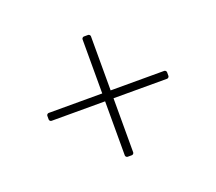

<svg xmlns="http://www.w3.org/2000/svg" viewBox="-86 -669 772 687"><g transform="rotate(-20 300.0 -326.0)"><path d="M292 -97Q289 -97 286.5 -99.5Q284 -102 284 -105V-311H80Q77 -311 74.5 -313.5Q72 -316 72 -319V-333Q72 -336 74.5 -338.5Q77 -341 80 -341H284V-547Q284 -550 286.5 -552.5Q289 -555 292 -555H308Q311 -555 313.5 -552.5Q316 -550 316 -547V-341H520Q523 -341 525.5 -338.5Q528 -336 528 -333V-319Q528 -316 525.5 -313.5Q523 -311 520 -311H316V-105Q316 -102 313.5 -99.5Q311 -97 308 -97Z"/></g></svg>

Font: LINE Seed Sans KR Thin
Style: Regular
Weight: 250
Designer: LINE BX Design & Sandoll Inc & Dalton Maag Ltd
Foundry: Sandoll Inc.
Version: Version 1.000